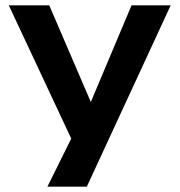

<svg xmlns="http://www.w3.org/2000/svg" viewBox="-20 -521 675 721"><path d="M158 180 274 -54V56L13 -501H165L321 -138L474 -501H621L306 180Z"/></svg>

Font: Nunito Sans 7pt SemiExpanded
Style: Bold
Weight: 700
Width: 6
Designer: Vernon Adams
Foundry: Vernon Adams
Version: Version 3.101;gftools[0.9.27]